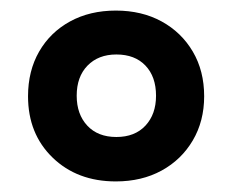

<svg xmlns="http://www.w3.org/2000/svg" viewBox="-20 -746 440 363"><path d="M199 -403Q126 -403 79.5 -448Q33 -493 33 -564Q33 -612 54 -648.5Q75 -685 112.5 -705.5Q150 -726 199 -726Q248 -726 285.5 -705.5Q323 -685 344.5 -648.5Q366 -612 366 -564Q366 -517 344.5 -480.5Q323 -444 285.5 -423.5Q248 -403 199 -403ZM200 -487Q235 -487 255 -508.5Q275 -530 275 -565Q275 -601 255 -622Q235 -643 200 -643Q166 -643 145.5 -622Q125 -601 125 -565Q125 -530 145 -508.5Q165 -487 200 -487Z"/></svg>

Font: Noto Serif Myanmar Black
Style: Regular
Weight: 900
Designer: Ben Mitchell and the Monotype Design Team
Foundry: Monotype Imaging Inc.
Version: Version 2.106; ttfautohint (v1.8.4.7-5d5b)